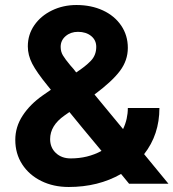

<svg xmlns="http://www.w3.org/2000/svg" viewBox="-20 -733 692 766"><path d="M41 -175Q41 -227 70.5 -272Q100 -317 150 -352L183 -375L170 -391Q126 -445 108.5 -479Q91 -513 91 -548Q91 -595 117 -632.5Q143 -670 187.5 -691.5Q232 -713 285 -713Q344 -713 390.5 -691.5Q437 -670 463.5 -631Q490 -592 490 -542Q490 -492 458.5 -450Q427 -408 357 -356L471 -218Q490 -258 490 -302H616Q616 -196 555 -118L652 0H495L463 -39Q372 13 254 13Q193 13 144.5 -11Q96 -35 68.5 -77.5Q41 -120 41 -175ZM262 -101Q330 -101 385 -131L311 -220L257 -286L237 -272Q180 -232 180 -178Q180 -144 203 -122.5Q226 -101 262 -101ZM260 -473 274 -457 284 -444Q321 -468 342.5 -490.5Q364 -513 364 -546Q364 -573 343.5 -589.5Q323 -606 291 -606Q262 -606 242 -589Q222 -572 222 -546Q222 -527 231 -512Q240 -497 260 -473Z"/></svg>

Font: Oak Sans
Style: Bold
Weight: 700
Designer: Erik Kennedy, Walven
Foundry: Erik Kennedy, Walven
Version: Version 1.000